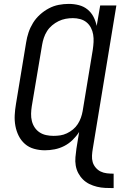

<svg xmlns="http://www.w3.org/2000/svg" viewBox="-20 -763 640 985"><path d="M563 202Q541 202 519.5 201Q498 200 477.5 195Q457 190 438.5 181Q420 172 405.5 157.5Q391 143 381.5 125Q372 107 368.5 86Q365 65 367 43.5Q369 22 372 0L386 -86Q372 -64 352.5 -45Q333 -26 309.5 -14Q286 -2 260.5 3Q235 8 210 8Q210 8 210 8Q210 8 210 8Q182 8 155 0.5Q128 -7 108 -24.5Q88 -42 76 -66Q64 -90 59 -117Q54 -144 55.5 -172.5Q57 -201 62 -230L114 -545Q118 -571 126.5 -596.5Q135 -622 149.5 -645.5Q164 -669 185 -688Q206 -707 230.5 -720Q255 -733 281 -738Q307 -743 333 -743Q360 -743 385 -736.5Q410 -730 429 -714.5Q448 -699 459.5 -677Q471 -655 476 -630L494 -735H577L456 0Q453 17 452 35Q451 53 455.5 68.5Q460 84 471 97Q482 110 496.5 117Q511 124 528 126Q545 128 563 128ZM254 -66Q272 -66 289 -68.5Q306 -71 323 -79Q340 -87 354.5 -99Q369 -111 379 -126.5Q389 -142 395 -159Q401 -176 404 -193L456 -508Q459 -528 460 -547.5Q461 -567 458 -585.5Q455 -604 446.5 -620.5Q438 -637 424 -648.5Q410 -660 391.5 -665Q373 -670 354 -670Q335 -670 316.5 -666.5Q298 -663 280.5 -654.5Q263 -646 247.5 -633Q232 -620 221.5 -603.5Q211 -587 205 -569Q199 -551 196 -533L143 -218Q140 -199 139.5 -179.5Q139 -160 143.5 -142Q148 -124 158 -109Q168 -94 183 -84Q198 -74 216.5 -70Q235 -66 254 -66Z"/></svg>

Font: Iosevka Curly Extended
Style: Italic
Weight: 400
Width: 7
Italic angle: -9°
Monospace: yes
Designer: Belleve Invis
Foundry: Belleve Invis
Version: Version 11.1.0; ttfautohint (v1.8.3)